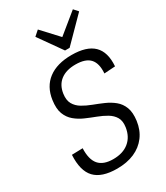

<svg xmlns="http://www.w3.org/2000/svg" viewBox="-228 -1030 975 1130"><g transform="rotate(-30 259.0 -464.5)"><path d="M222 7Q118 7 71.5 -42Q25 -91 31 -197L105 -199Q102 -124 132.5 -88.5Q163 -53 230 -53Q296 -53 336.5 -86Q377 -119 386 -179Q392 -220 377 -245.5Q362 -271 333.5 -288Q305 -305 270.5 -318Q236 -331 201.5 -346Q167 -361 139.5 -384Q112 -407 98.5 -442.5Q85 -478 93 -534Q105 -618 164 -662.5Q223 -707 322 -707Q424 -707 471 -661Q518 -615 511 -521L436 -516Q441 -583 411.5 -615Q382 -647 314 -647Q251 -647 213 -618Q175 -589 167 -534Q161 -492 176 -465.5Q191 -439 219.5 -422Q248 -405 282.5 -392Q317 -379 351.5 -364Q386 -349 413.5 -326.5Q441 -304 454.5 -269Q468 -234 461 -180Q453 -121 421.5 -79Q390 -37 339.5 -15Q289 7 222 7ZM490 -907 334 -749H303L192 -906L226 -936L341 -812H312L464 -936Z"/></g></svg>

Font: Pathway Extreme SemiCondensed Light
Style: Italic
Weight: 300
Width: 4
Italic angle: -8°
Version: Version 1.001;gftools[0.9.26]